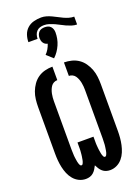

<svg xmlns="http://www.w3.org/2000/svg" viewBox="-192 -1132 884 1219"><g transform="rotate(-20 250.0 -522.5)"><path d="M168 8Q144 8 122.5 -2.5Q101 -13 85.5 -31.5Q70 -50 61 -72Q52 -94 47 -117Q42 -140 40 -163.5Q38 -187 38 -210V-525Q38 -550 41 -576Q44 -602 53 -626Q62 -650 77 -671.5Q92 -693 113 -707.5Q134 -722 159.5 -728.5Q185 -735 211 -735V-644Q198 -644 186.5 -638Q175 -632 168 -621.5Q161 -611 156.5 -599Q152 -587 149.5 -574.5Q147 -562 146 -549.5Q145 -537 145 -525V-210Q145 -204 145 -197Q145 -190 145.5 -183.5Q146 -177 146 -170Q146 -163 146.5 -156.5Q147 -150 148 -143Q149 -136 150 -129.5Q151 -123 152 -116.5Q153 -110 155 -103.5Q157 -97 160.5 -90Q164 -83 171 -83Q177 -83 180 -89Q183 -95 185 -100.5Q187 -106 188 -112Q189 -118 190 -124Q191 -130 192 -136Q193 -142 193.5 -148Q194 -154 194.5 -160Q195 -166 195.5 -172Q196 -178 196 -184Q196 -190 196 -196Q196 -202 196 -208Q196 -214 196 -221V-228H304V-221Q304 -214 304 -208Q304 -202 304 -196Q304 -190 304 -184Q304 -178 304.5 -172Q305 -166 305.5 -160Q306 -154 306.5 -148Q307 -142 308 -136Q309 -130 310 -124Q311 -118 312 -112Q313 -106 315 -100.5Q317 -95 320 -89Q323 -83 329 -83Q336 -83 339.5 -90Q343 -97 345 -103.5Q347 -110 348 -116.5Q349 -123 350 -129.5Q351 -136 352 -143Q353 -150 353.5 -156.5Q354 -163 354 -170Q354 -177 354.5 -183.5Q355 -190 355 -197Q355 -204 355 -210V-525Q355 -537 354 -549.5Q353 -562 350.5 -574.5Q348 -587 343.5 -599Q339 -611 332 -621.5Q325 -632 313.5 -638Q302 -644 289 -644V-735Q315 -735 340.5 -728.5Q366 -722 387 -707.5Q408 -693 423 -671.5Q438 -650 447 -626Q456 -602 459 -576Q462 -550 462 -525V-210Q462 -187 460 -163.5Q458 -140 453 -117Q448 -94 439 -72Q430 -50 414.5 -31.5Q399 -13 377.5 -2.5Q356 8 332 8Q318 8 305 4Q292 0 281.5 -9Q271 -18 263.5 -30Q256 -42 250 -54Q244 -42 236.5 -30Q229 -18 218.5 -9Q208 0 195 4Q182 8 168 8ZM121 -933Q121 -959 129.5 -983Q138 -1007 156.5 -1023.5Q175 -1040 200 -1046.5Q225 -1053 250 -1053Q268 -1053 285 -1048Q302 -1043 318 -1035.5Q334 -1028 350 -1019.5Q366 -1011 382 -1003.5Q398 -996 415 -991Q432 -986 450 -986V-933Q432 -933 415 -938.5Q398 -944 382 -951Q366 -958 350 -967Q334 -976 318 -983Q302 -990 285 -995.5Q268 -1001 250 -1001Q236 -1001 223 -997Q210 -993 200.5 -983Q191 -973 187 -960Q183 -947 183 -933ZM239 -781 196 -820Q209 -833 218 -848.5Q227 -864 233 -882Q224 -884 217 -888.5Q210 -893 205 -900.5Q200 -908 198 -916.5Q196 -925 196 -933Q196 -944 199.5 -954.5Q203 -965 210.5 -973Q218 -981 228.5 -984Q239 -987 250 -987Q261 -987 271.5 -984Q282 -981 289.5 -973Q297 -965 300.5 -954.5Q304 -944 304 -933Q304 -912 300 -891Q296 -870 287.5 -850.5Q279 -831 267 -813.5Q255 -796 239 -781Z"/></g></svg>

Font: Iosevka Curly Extrabold
Style: Regular
Weight: 800
Monospace: yes
Designer: Belleve Invis
Foundry: Belleve Invis
Version: Version 22.1.2; ttfautohint (v1.8.4)